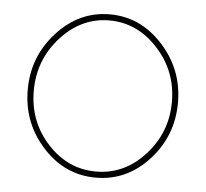

<svg xmlns="http://www.w3.org/2000/svg" viewBox="-44 -573 674 629"><g transform="rotate(5 293.0 -258.5)"><path d="M467.5 -69.5Q395 10 293 10Q191 10 118.5 -69.5Q46 -149 46 -258Q46 -367 119 -447Q192 -527 293 -527Q394 -527 467 -447Q540 -367 540 -258Q540 -149 467.5 -69.5ZM66 -256Q66 -155 132.5 -82.5Q199 -10 292 -10Q385 -10 452.5 -84Q520 -158 520 -259Q520 -360 452.5 -433.5Q385 -507 293 -507Q201 -507 133.5 -432.5Q66 -358 66 -256Z"/></g></svg>

Font: Raleway
Style: Thin
Weight: 100
Designer: Matt McInerney, Pablo Impallari, Rodrigo Fuenzalida
Foundry: Matt McInerney, Pablo Impallari, Rodrigo Fuenzalida
Version: Version 3.000